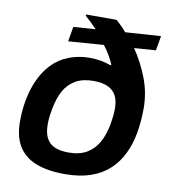

<svg xmlns="http://www.w3.org/2000/svg" viewBox="-82 -794 779 877"><g transform="rotate(10 307.0 -355.5)"><path d="M277 12Q196 12 142 -9.5Q88 -31 61 -75.5Q34 -120 34 -190Q34 -274 57 -345Q80 -416 124 -462Q140 -479 159.5 -492Q179 -505 201 -513.5Q223 -522 247.5 -526.5Q272 -531 298 -531Q325 -531 349.5 -526.5Q374 -522 396 -514L400 -517Q391 -538 379 -558.5Q367 -579 351 -600L187 -588L199 -657L301 -664Q288 -678 274 -691.5Q260 -705 245 -718L249 -723H388Q401 -711 413.5 -699Q426 -687 436 -674L601 -685L589 -617L489 -610Q528 -553 554 -486Q580 -419 580 -345Q580 -287 570.5 -232Q561 -177 539 -133Q518 -89 482.5 -56Q447 -23 396 -5.5Q345 12 277 12ZM277 -88Q327 -88 360.5 -107.5Q394 -127 414 -162.5Q434 -198 443 -246Q445 -258 446.5 -268.5Q448 -279 449 -288Q450 -297 450.5 -305.5Q451 -314 451 -321Q451 -358 438.5 -382Q426 -406 400 -418Q374 -430 332 -430Q283 -430 249.5 -410.5Q216 -391 197 -356Q178 -321 169 -272Q166 -256 164 -242.5Q162 -229 161.5 -218Q161 -207 161 -197Q161 -161 173 -136.5Q185 -112 210.5 -100Q236 -88 277 -88Z"/></g></svg>

Font: Archivo SemiBold SemiBold
Style: Italic
Weight: 600
Italic angle: -10°
Version: Version 2.001